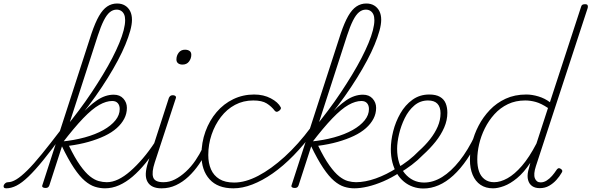

<svg xmlns="http://www.w3.org/2000/svg" viewBox="-182 -1059 3379 1097"><path d="M-147 17Q-157 17 -160 11.5Q-163 6 -160.5 -0.5Q-158 -7 -151.5 -12.5Q-145 -18 -136 -18Q-115 -18 -88.5 -34Q-62 -50 -26 -85.5Q10 -121 57.5 -179.5Q105 -238 170 -323Q179 -336 182.5 -330.5Q186 -325 184 -312Q182 -299 175 -288Q113 -203 65.5 -144.5Q18 -86 -19.5 -50Q-57 -14 -87.5 1.5Q-118 17 -147 17ZM78 15Q68 15 62.5 11Q57 7 60 -1L341 -868Q362 -930 383.5 -967.5Q405 -1005 430.5 -1022Q456 -1039 487 -1039Q513 -1039 532 -1027.5Q551 -1016 561.5 -995.5Q572 -975 572 -946Q572 -919 562 -883Q552 -847 534.5 -804.5Q517 -762 491.5 -714Q466 -666 434 -614.5Q402 -563 363.5 -508.5Q325 -454 281 -399.5Q237 -345 189 -290L185 -322Q228 -374 267.5 -426.5Q307 -479 341.5 -531Q376 -583 406 -632.5Q436 -682 459.5 -727.5Q483 -773 499.5 -813Q516 -853 524.5 -886Q533 -919 533 -944Q533 -964 527 -977Q521 -990 510 -997Q499 -1004 484 -1004Q463 -1004 445 -989Q427 -974 410.5 -941Q394 -908 377 -856L100 0Q97 8 92 11.5Q87 15 78 15ZM419 17Q389 17 360.5 8Q332 -1 302.5 -26Q273 -51 240.5 -99.5Q208 -148 170 -227H158L167 -250Q241 -257 302.5 -274Q364 -291 408.5 -316Q453 -341 477.5 -371.5Q502 -402 502 -436Q502 -457 491 -469.5Q480 -482 459 -482Q425 -482 385 -459.5Q345 -437 293.5 -383.5Q242 -330 173 -240L177 -278Q229 -344 276.5 -398.5Q324 -453 371.5 -485.5Q419 -518 468 -518Q503 -518 523 -495.5Q543 -473 543 -443Q543 -410 528 -381Q513 -352 485 -327Q457 -302 416 -282.5Q375 -263 324 -248.5Q273 -234 212 -226Q246 -156 276 -114Q306 -72 332 -51.5Q358 -31 382 -24.5Q406 -18 428 -18Q436 -18 439.5 -12.5Q443 -7 441 -0.5Q439 6 433.5 11.5Q428 17 419 17Z M417 17Q408 17 404 11.5Q400 6 401.5 -0.5Q403 -7 409.5 -12.5Q416 -18 428 -18Q460 -18 493.5 -34Q527 -50 562.5 -81Q598 -112 634 -154Q670 -196 704 -248Q710 -258 718 -256.5Q726 -255 729.5 -247Q733 -239 726 -230Q688 -174 650.5 -128Q613 -82 575.5 -50Q538 -18 498.5 -0.5Q459 17 417 17Z M740 17Q712 17 692 8Q672 -1 661 -20Q650 -39 651 -67Q652 -95 665 -135L783 -500Q787 -508 792 -511.5Q797 -515 806 -515Q815 -515 820 -510.5Q825 -506 823 -499L702 -130Q684 -75 693 -46.5Q702 -18 751 -18Q759 -18 762.5 -12.5Q766 -7 764.5 -0.5Q763 6 757.5 11.5Q752 17 740 17ZM861 -690Q845 -690 835.5 -697.5Q826 -705 826 -719Q826 -741 839 -758Q852 -775 875 -775Q891 -775 901 -768Q911 -761 911 -746Q911 -725 898 -707.5Q885 -690 861 -690Z M742 17Q733 17 729 11.5Q725 6 726.5 -0.5Q728 -7 734.5 -12.5Q741 -18 753 -18Q786 -18 817.5 -34Q849 -50 879.5 -78Q910 -106 934.5 -142Q959 -178 977 -216Q981 -225 988 -224.5Q995 -224 1000.5 -218.5Q1006 -213 1003 -204Q983 -161 955.5 -121Q928 -81 895 -50Q862 -19 823.5 -1Q785 17 742 17Z M1151 17Q1062 17 1015.5 -34.5Q969 -86 969 -173Q969 -245 992 -308Q1015 -371 1055.5 -418.5Q1096 -466 1151 -492.5Q1206 -519 1270 -519Q1324 -519 1365.5 -497Q1407 -475 1422 -446Q1424 -442 1422.5 -437.5Q1421 -433 1413 -426Q1403 -419 1397 -420.5Q1391 -422 1388 -426Q1369 -451 1342 -468Q1315 -485 1265 -485Q1208 -485 1161 -460Q1114 -435 1080 -390.5Q1046 -346 1027 -290Q1008 -234 1008 -173Q1008 -127 1023.5 -91.5Q1039 -56 1071.5 -36Q1104 -16 1156 -16Q1165 -16 1168.5 -11Q1172 -6 1171.5 0.5Q1171 7 1165.5 12Q1160 17 1151 17Z M1152 17Q1143 17 1138 12Q1133 7 1133 0.5Q1133 -6 1139 -11Q1145 -16 1156 -16Q1220 -16 1293.5 -54.5Q1367 -93 1444.5 -163.5Q1522 -234 1594 -331Q1601 -342 1607.5 -339Q1614 -336 1616 -326.5Q1618 -317 1612 -309Q1555 -232 1495.5 -171Q1436 -110 1376.5 -68.5Q1317 -27 1260 -5Q1203 17 1152 17Z M1502 15Q1492 15 1486.5 11Q1481 7 1484 -1L1765 -868Q1786 -930 1807.5 -967.5Q1829 -1005 1854.5 -1022Q1880 -1039 1911 -1039Q1937 -1039 1956 -1027.5Q1975 -1016 1985.5 -995.5Q1996 -975 1996 -946Q1996 -919 1986 -883Q1976 -847 1958.5 -804.5Q1941 -762 1915.5 -714Q1890 -666 1858 -614.5Q1826 -563 1787.5 -508.5Q1749 -454 1705 -399.5Q1661 -345 1613 -290L1609 -322Q1652 -374 1691.5 -426.5Q1731 -479 1765.5 -531Q1800 -583 1830 -632.5Q1860 -682 1883.5 -727.5Q1907 -773 1923.5 -813Q1940 -853 1948.5 -886Q1957 -919 1957 -944Q1957 -964 1951 -977Q1945 -990 1934 -997Q1923 -1004 1908 -1004Q1887 -1004 1869 -989Q1851 -974 1834.5 -941Q1818 -908 1801 -856L1524 0Q1521 8 1516 11.5Q1511 15 1502 15ZM1843 17Q1813 17 1784.5 8Q1756 -1 1726.5 -26Q1697 -51 1664.5 -99.5Q1632 -148 1594 -227H1582L1591 -250Q1665 -257 1726.5 -274Q1788 -291 1832.5 -316Q1877 -341 1901.5 -371.5Q1926 -402 1926 -436Q1926 -457 1915 -469.5Q1904 -482 1883 -482Q1849 -482 1809 -459.5Q1769 -437 1717.5 -383.5Q1666 -330 1597 -240L1601 -278Q1653 -344 1700.5 -398.5Q1748 -453 1795.5 -485.5Q1843 -518 1892 -518Q1927 -518 1947 -495.5Q1967 -473 1967 -443Q1967 -410 1952 -381Q1937 -352 1909 -327Q1881 -302 1840 -282.5Q1799 -263 1748 -248.5Q1697 -234 1636 -226Q1670 -156 1700 -114Q1730 -72 1756 -51.5Q1782 -31 1806 -24.5Q1830 -18 1852 -18Q1860 -18 1863.5 -12.5Q1867 -7 1865 -0.5Q1863 6 1857.5 11.5Q1852 17 1843 17Z M1841 17Q1832 17 1828.5 11.5Q1825 6 1827.5 -0.5Q1830 -7 1836.5 -12.5Q1843 -18 1852 -18Q1904 -18 1965 -39.5Q2026 -61 2088 -101Q2094 -105 2099 -102.5Q2104 -100 2107.5 -94.5Q2111 -89 2110 -82.5Q2109 -76 2101 -73Q2055 -43 2008.5 -23Q1962 -3 1919.5 7Q1877 17 1841 17Z M2084 -98Q2119 -117 2151.5 -142.5Q2184 -168 2211 -196Q2248 -229 2275.5 -264Q2303 -299 2319 -336Q2335 -373 2335 -412Q2335 -447 2317.5 -466Q2300 -485 2263 -485Q2254 -485 2250.5 -490Q2247 -495 2248.5 -502Q2250 -509 2256 -514Q2262 -519 2271 -519Q2309 -519 2332 -505.5Q2355 -492 2364.5 -468.5Q2374 -445 2374 -415Q2374 -372 2356 -330.5Q2338 -289 2307 -250Q2276 -211 2234 -173Q2205 -143 2170.5 -117Q2136 -91 2099 -69Z M2237 18Q2206 18 2177.5 8Q2149 -2 2125.5 -21.5Q2102 -41 2085.5 -68.5Q2069 -96 2060 -131Q2051 -166 2051 -207Q2051 -255 2064.5 -309Q2078 -363 2105.5 -411Q2133 -459 2174.5 -489Q2216 -519 2270 -519Q2280 -519 2283.5 -514Q2287 -509 2285.5 -502Q2284 -495 2278.5 -490Q2273 -485 2264 -485Q2219 -485 2185.5 -456.5Q2152 -428 2130.5 -384Q2109 -340 2098 -293Q2087 -246 2087 -209Q2087 -165 2098.5 -129Q2110 -93 2131 -68Q2152 -43 2179.5 -29.5Q2207 -16 2241 -16Q2293 -16 2344 -47.5Q2395 -79 2443.5 -140Q2492 -201 2534 -290Q2538 -298 2544.5 -298Q2551 -298 2556.5 -292.5Q2562 -287 2558 -277Q2524 -204 2486.5 -149Q2449 -94 2408 -56.5Q2367 -19 2324 -0.5Q2281 18 2237 18Z M2635 17Q2593 17 2563.5 -3Q2534 -23 2518.5 -60Q2503 -97 2503 -146Q2503 -190 2515 -241Q2527 -292 2552.5 -341Q2578 -390 2616.5 -430.5Q2655 -471 2707 -495Q2759 -519 2825 -519Q2858 -519 2894.5 -508Q2931 -497 2960 -475L3138 -1020Q3140 -1028 3145 -1031.5Q3150 -1035 3161 -1035Q3173 -1035 3175.5 -1028.5Q3178 -1022 3176 -1014L2880 -110Q2865 -64 2874 -40.5Q2883 -17 2907 -17Q2925 -17 2941.5 -27.5Q2958 -38 2972 -54Q2986 -70 2997 -87Q3001 -94 3007 -97Q3013 -100 3021 -95Q3029 -90 3030.5 -84.5Q3032 -79 3027 -72Q3015 -51 2997 -31Q2979 -11 2955.5 2.5Q2932 16 2902 16Q2876 16 2859 4.5Q2842 -7 2835.5 -29.5Q2829 -52 2836 -83Q2839 -95 2842.5 -106.5Q2846 -118 2848 -129Q2811 -73 2772 -41Q2733 -9 2697.5 4Q2662 17 2635 17ZM2545 -148Q2545 -108 2555 -79.5Q2565 -51 2587 -34.5Q2609 -18 2641 -18Q2677 -18 2717.5 -40.5Q2758 -63 2800 -111.5Q2842 -160 2883 -239L2949 -442Q2910 -468 2879 -476.5Q2848 -485 2819 -485Q2764 -485 2720 -464Q2676 -443 2643 -406.5Q2610 -370 2588 -325.5Q2566 -281 2555.5 -235Q2545 -189 2545 -148Z"/></svg>

Font: Playwrite CO Thin
Style: Regular
Weight: 250
Version: Version 1.002